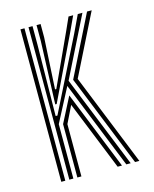

<svg xmlns="http://www.w3.org/2000/svg" viewBox="-95 -665 584 730"><g transform="rotate(-15 196.5 -300.0)"><path d="M87.3 0V-600H103.1V-527.4L99.6 -247.1H106.6L247.8 -529.5L281.3 -600H299.6L181.8 -363.9L328.8 0H311.6L172 -346.2L103.1 -214.2V0ZM55.6 0V-600H71.4V0ZM118.9 0V-210L169.9 -309.4L294.5 0H277.5L167.6 -272.8L134.8 -205.8V0ZM345.9 0 199.5 -362.9 317.7 -600H336L217.1 -361.8L362.9 0ZM109.6 -290.2 118.9 -537.2V-600H134.8V-547.3L123.6 -345.6H128.6L222.1 -549.3L244.8 -600H263.1L235.4 -540.3L115.2 -290.2Z"/></g></svg>

Font: Big Shoulders Inline Text Thin
Style: Regular
Weight: 100
Designer: Patric King
Foundry: XO Type Co
Version: Version 2.002